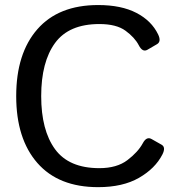

<svg xmlns="http://www.w3.org/2000/svg" viewBox="-20 -735 725 769"><path d="M44.9 -350.1Q44.9 -521 129.6 -617.9Q214.4 -714.8 373 -714.8Q465.8 -714.8 526.4 -683.3Q586.9 -651.9 613.3 -597.2Q627 -568.8 608.9 -558.1L570.3 -535.6Q550.8 -524.4 535.6 -554.2Q519.5 -585 482.9 -611.8Q446.3 -638.7 377.9 -638.7Q255.9 -638.7 200.4 -562.7Q145 -486.8 145 -350.1Q145 -213.4 200.4 -137.5Q255.9 -61.5 377.9 -61.5Q448.2 -61.5 490.5 -93.8Q532.7 -126 551.8 -161.1Q566.9 -189.5 586.9 -178.2L627.4 -155.3Q645 -145 630.4 -116.2Q601.6 -60.1 536.6 -22.7Q471.7 14.6 373 14.6Q214.4 14.6 129.6 -82.3Q44.9 -179.2 44.9 -350.1Z"/></svg>

Font: Istok
Style: Regular
Weight: 500
Designer: Andrey V. Panov
Foundry: Andrey V. Panov
Version: Version 1.0.3